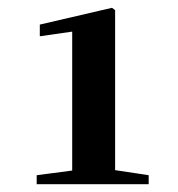

<svg xmlns="http://www.w3.org/2000/svg" viewBox="-20 -948 455 492"><path d="M165 -476H361V-499L275 -512V-922L267 -928L82 -885V-855L165 -867V-511L74 -499V-476Z"/></svg>

Font: GenKiMin2 TW H
Style: Regular
Weight: 900
Version: Version 2.100;PS 2.1;hotconv 16.6.51;makeotf.lib2.5.65220 DE